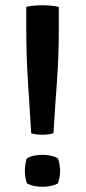

<svg xmlns="http://www.w3.org/2000/svg" viewBox="-20 -709 331 738"><path d="M100 -196.5Q94 -296 87.5 -394.5Q81 -493 81 -592.5V-682.5Q96.5 -687 120 -688.2Q143.5 -689.5 167 -688Q190.5 -686.5 206 -682V-592Q206 -493 198.8 -394.2Q191.5 -295.5 185.5 -196.5Q175 -193.5 164 -192.2Q153 -191 143.5 -191Q134.5 -191 122.5 -192.2Q110.5 -193.5 100 -196.5ZM143.5 -114Q159 -114 175.2 -110.5Q191.5 -107 202 -101Q206 -94 208.5 -78.5Q211 -63 211 -52Q211 -41.5 208.5 -26.2Q206 -11 202 -4Q191.5 2.5 175.2 5.8Q159 9 143.5 9Q107 9 84 -4Q80 -11 77.8 -26.2Q75.5 -41.5 75.5 -52Q75.5 -63 77.8 -78.5Q80 -94 84 -101Q107.5 -114 143.5 -114Z"/></svg>

Font: Signika Negative Medium
Style: Regular
Weight: 500
Designer: Anna Giedry
Foundry: Anna Giedry
Version: Version 2.001